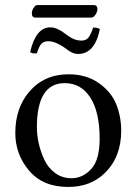

<svg xmlns="http://www.w3.org/2000/svg" viewBox="-20 -735 544 765"><path d="M344.2 -665H120.1Q106.9 -665 106.9 -683.1Q106.9 -692.9 114 -703.9Q121.1 -714.8 128.9 -714.8H354Q368.2 -714.8 368.2 -698.2Q368.2 -688.5 360.6 -676.8Q353 -665 344.2 -665ZM304.2 -573.2Q321.3 -573.2 331.1 -583.7Q340.8 -594.2 351.1 -625Q367.2 -626 377.9 -619.1Q357.9 -520 291 -520Q285.2 -520 278.6 -521.5Q272 -522.9 264.4 -526.9Q256.8 -530.8 252.4 -533.9Q248 -537.1 239.5 -543.5Q231 -549.8 227.1 -551.8Q196.3 -570.8 172.9 -570.8Q153.8 -570.8 144.3 -559.8Q134.8 -548.8 127 -522.9Q107.9 -520 100.1 -527.8Q123 -626 180.2 -626Q189 -626 196.5 -624Q204.1 -622.1 213.1 -617.4Q222.2 -612.8 226.1 -610.4Q230 -607.9 240 -600.3Q250 -592.8 252 -591.8Q277.3 -573.2 304.2 -573.2ZM41 -205.1Q41 -304.2 96.2 -369.1Q155.8 -439 252.9 -439Q324.7 -439 374.3 -403.6Q423.8 -368.2 443.4 -319.1Q462.9 -270 462.9 -213.9Q462.9 -109.4 397.9 -45.9Q340.8 10.3 251 9.8Q150.9 9.8 95.9 -55.2Q41 -120.1 41 -205.1ZM237.8 -403.8Q127 -403.8 127 -228Q127 -195.8 134.5 -162.8Q142.1 -129.9 157 -97.9Q171.9 -65.9 200 -45.4Q228 -24.9 265.1 -24.9Q309.1 -24.9 343 -61Q377 -97.2 377 -182.1Q377 -289.1 339.8 -346.4Q302.7 -403.8 237.8 -403.8Z"/></svg>

Font: Linux Libertine Capitals
Style: Small Caps
Weight: 400
Designer: Philipp H. Poll
Foundry: Philipp H. Poll
Version: Version 5.1.3